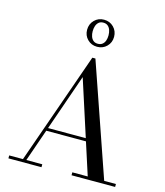

<svg xmlns="http://www.w3.org/2000/svg" viewBox="-143 -1127 1059 1234"><g transform="rotate(15 386.0 -510.0)"><path d="M216 -234.5V-254H540V-234.5ZM405 -764.5 663 -19.5H741V0H451V-19.5H553.5L357 -628L145 -19.5H251V0H31V-19.5H122.5L384.5 -764.5ZM395 -840Q357 -840 331.2 -865.8Q305.5 -891.5 305.5 -929.5Q305.5 -968 331.2 -994Q357 -1020 395 -1020Q433.5 -1020 459.2 -994Q485 -968 485 -929.5Q485 -891.5 459.2 -865.8Q433.5 -840 395 -840ZM395 -860Q413.5 -860 425.2 -869.5Q437 -879 442.5 -894.8Q448 -910.5 448 -929.5Q448 -949 442.5 -965Q437 -981 425.2 -990.8Q413.5 -1000.5 395 -1000.5Q376.5 -1000.5 365 -990.8Q353.5 -981 348 -965Q342.5 -949 342.5 -929.5Q342.5 -910.5 348 -894.8Q353.5 -879 365 -869.5Q376.5 -860 395 -860Z"/></g></svg>

Font: Bodoni Moda SC 11pt
Style: Regular
Weight: 400
Version: Version 2.005